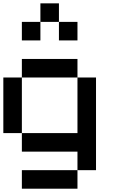

<svg xmlns="http://www.w3.org/2000/svg" viewBox="-20 -909 707 1151"><path d="M111.1 -111.1H0V-444.4H111.1ZM444.4 222.2H111.1V111.1H444.4ZM444.4 -111.1V-444.4H555.6V111.1H444.4V0H111.1V-111.1ZM444.4 -444.4H111.1V-555.6H444.4ZM444.4 -666.7H333.3V-777.8H444.4ZM333.3 -777.8H222.2V-888.9H333.3ZM222.2 -666.7H111.1V-777.8H222.2Z"/></svg>

Font: Pixeloid Mono
Style: Regular
Weight: 400
Monospace: yes
Designer: GGBotNet
Foundry: GGBotNet
Version: 0.5